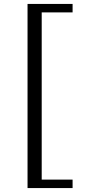

<svg xmlns="http://www.w3.org/2000/svg" viewBox="-20 -773 449 976"><path d="M349 183H120V-753H349V-710H192V140H349Z"/></svg>

Font: Tiro Gurmukhi
Style: Italic
Weight: 400
Italic angle: -11°
Designer: Gurmukhi: John Hudson & Fiona Ross, assisted by Paul Hanslow. Latin: John Hudson with Paul Hanslow, assisted by Kaja Soj
Foundry: Tiro Typeworks Ltd.
Version: Version 1.52